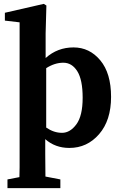

<svg xmlns="http://www.w3.org/2000/svg" viewBox="-20 -740 622 980"><path d="M212.9 -443.8Q273.4 -498 355.2 -498Q437 -498 491.9 -432.1Q546.9 -366.2 546.9 -245.6Q546.9 -125.5 485.8 -55.2Q424.8 15.1 334 15.1Q261.7 15.1 210.9 -29.8V45.9Q210.9 122.1 211.9 161.1L288.1 175.8V220.2H18.1V175.8L79.1 164.1Q80.1 125 80.1 113.8V-626L4.9 -634.8V-674.8L203.1 -720.2L216.8 -711.9L212.9 -569.8ZM215.8 -392.1V-88.9Q254.9 -62 296.4 -62Q337.9 -62 369.9 -105.5Q401.9 -148.9 401.9 -241Q401.9 -333 374.5 -376.5Q347.2 -419.9 303.2 -419.9Q259.3 -419.9 215.8 -392.1Z"/></svg>

Font: SourceSerifPro-Bold
Style: Bold
Weight: 700
Designer: Frank Grießhammer
Foundry: Adobe Systems Incorporated
Version: Version 1.014;PS Version 1.0;hotconv 1.0.73;makeotf.lib2.5.5